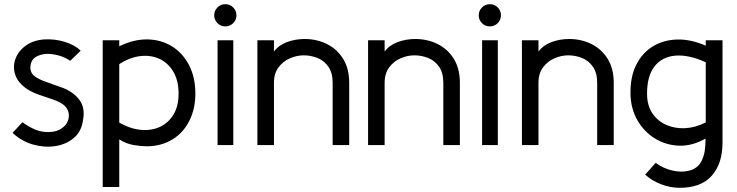

<svg xmlns="http://www.w3.org/2000/svg" viewBox="-20 -692 3517 916"><path d="M40 -58 87 -109Q118 -86 149 -73.5Q180 -61 212 -62Q231 -62 248 -67Q265 -72 280 -84Q299 -98 305.5 -120Q312 -142 305 -162Q297 -184 276 -197Q255 -210 226.5 -219.5Q198 -229 167.5 -239.5Q137 -250 111 -266Q66 -296 53 -334.5Q40 -373 53.5 -410.5Q67 -448 102.5 -474Q138 -500 191 -504Q242 -507 290 -492Q338 -477 365 -450L315 -402Q290 -419 261 -427Q232 -435 205 -435Q173 -434 150.5 -420Q128 -406 125 -375Q123 -346 144 -329.5Q165 -313 202 -300.5Q239 -288 282 -272Q332 -252 359.5 -214.5Q387 -177 376 -119Q369 -65 332.5 -34Q296 -3 244 5Q192 13 137.5 -2.5Q83 -18 40 -58Z M549 200H470V-500H549V-471Q618 -505 683 -504Q748 -503 799.5 -471.5Q851 -440 881.5 -382Q912 -324 912 -245Q912 -173 883.5 -116Q855 -59 803 -27Q751 5 682 6Q654 6 618 0Q582 -6 549 -27ZM549 -107Q602 -77 652.5 -72.5Q703 -68 743.5 -87Q784 -106 808 -146Q832 -186 832 -245Q832 -307 807.5 -349Q783 -391 742 -410.5Q701 -430 650.5 -424.5Q600 -419 549 -386Z M1055 -566Q1033 -566 1017.5 -581.5Q1002 -597 1002 -619Q1002 -641 1017.5 -656.5Q1033 -672 1055 -672Q1077 -672 1092.5 -656.5Q1108 -641 1108 -619Q1108 -597 1092.5 -581.5Q1077 -566 1055 -566ZM1093 0H1018V-500H1093Z M1646 0H1567V-297Q1567 -345 1546.5 -374Q1526 -403 1494.5 -415.5Q1463 -428 1429 -428Q1396 -428 1363.5 -414Q1331 -400 1309 -371Q1287 -342 1287 -297V0H1208V-500H1287V-446Q1310 -477 1350 -491.5Q1390 -506 1433 -506Q1491 -506 1539.5 -482Q1588 -458 1617 -411.5Q1646 -365 1646 -297Z M2174 0H2095V-297Q2095 -345 2074.5 -374Q2054 -403 2022.5 -415.5Q1991 -428 1957 -428Q1924 -428 1891.5 -414Q1859 -400 1837 -371Q1815 -342 1815 -297V0H1736V-500H1815V-446Q1838 -477 1878 -491.5Q1918 -506 1961 -506Q2019 -506 2067.5 -482Q2116 -458 2145 -411.5Q2174 -365 2174 -297Z M2317 -566Q2295 -566 2279.5 -581.5Q2264 -597 2264 -619Q2264 -641 2279.5 -656.5Q2295 -672 2317 -672Q2339 -672 2354.5 -656.5Q2370 -641 2370 -619Q2370 -597 2354.5 -581.5Q2339 -566 2317 -566ZM2355 0H2280V-500H2355Z M2908 0H2829V-297Q2829 -345 2808.5 -374Q2788 -403 2756.5 -415.5Q2725 -428 2691 -428Q2658 -428 2625.5 -414Q2593 -400 2571 -371Q2549 -342 2549 -297V0H2470V-500H2549V-446Q2572 -477 2612 -491.5Q2652 -506 2695 -506Q2753 -506 2801.5 -482Q2850 -458 2879 -411.5Q2908 -365 2908 -297Z M3222 204Q3177 204 3132.5 186.5Q3088 169 3058 141L3108 85Q3143 111 3187.5 121.5Q3232 132 3270.5 121.5Q3309 111 3327 76Q3338 53 3342 29Q3346 5 3346 -31Q3283 5 3220.5 3Q3158 1 3106 -30.5Q3054 -62 3022 -116.5Q2990 -171 2988 -241Q2986 -324 3015 -382Q3044 -440 3095 -471Q3146 -502 3211.5 -503.5Q3277 -505 3347 -474V-500H3427V-11Q3427 88 3376 146Q3325 204 3222 204ZM3067 -241Q3068 -187 3093 -150.5Q3118 -114 3159 -96Q3200 -78 3249 -80.5Q3298 -83 3347 -108V-395Q3265 -432 3201.5 -426.5Q3138 -421 3102 -374.5Q3066 -328 3067 -241Z"/></svg>

Font: Kulim Park
Style: Regular
Weight: 400
Designer: Noponies / Dale Sattler
Foundry: Noponies
Version: Version 1.000; ttfautohint (v1.8.3)